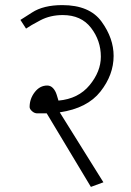

<svg xmlns="http://www.w3.org/2000/svg" viewBox="-20 -714 513 752"><path d="M224 -694Q331 -694 378 -629Q425 -564 425 -495Q425 -421 373.5 -355.5Q322 -290 214 -274L385 0L336 18L163 -270H126Q115 -270 105.5 -278.5Q96 -287 96 -295Q96 -327 116 -353Q136 -379 165 -379Q178 -379 187.5 -369Q197 -359 202 -343L209 -320Q287 -327 331 -380.5Q375 -434 375 -492Q375 -555 336.5 -605Q298 -655 226 -655Q177 -655 138 -634.5Q99 -614 82 -602L60 -636Q61 -636 105.5 -665Q150 -694 224 -694Z"/></svg>

Font: Palanquin Thin
Style: Regular
Weight: 250
Designer: Pria Ravichandran
Version: Version 1.001